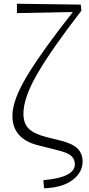

<svg xmlns="http://www.w3.org/2000/svg" viewBox="-20 -814 478 1036"><path d="M231.4 -74.2 313.5 -53.7Q376 -37.1 400.9 -9.8Q425.8 17.6 425.8 57.6Q425.8 116.2 371.6 157.2Q317.4 198.2 217.8 202.1L213.9 158.2Q383.8 143.6 383.8 72.3Q383.8 44.9 364.7 27.3Q345.7 9.8 293 -2.9L184.6 -30.3Q46.9 -65.4 46.9 -189.5Q46.9 -275.4 129.9 -411.1Q212.9 -546.9 373 -749L71.3 -743.2V-793.9L416 -789.1L418.9 -755.9Q258.8 -548.8 182.6 -418Q106.4 -287.1 106.4 -200.2Q106.4 -149.4 134.3 -120.6Q162.1 -91.8 231.4 -74.2Z"/></svg>

Font: GenYoMin TW TTF ExtraLight
Style: Regular
Weight: 250
Version: Version 1.300